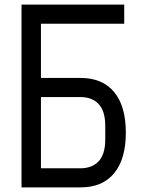

<svg xmlns="http://www.w3.org/2000/svg" viewBox="-20 -810 640 830"><path d="M73 -790H517V-707.5H157V-473H329Q423 -473 473.5 -412Q524 -351 524 -236.5Q524 -122.5 473.5 -61.2Q423 0 329 0H73ZM435 -207V-266Q435 -329 406.8 -359.8Q378.5 -390.5 327 -390.5H157V-82.5H327Q378.5 -82.5 406.8 -113.2Q435 -144 435 -207Z"/></svg>

Font: JuliaMono
Style: Regular
Weight: 400
Monospace: yes
Designer: cormullion
Foundry: corm
Version: Version 0.055; ttfautohint (v1.8.4)